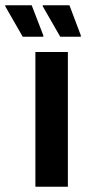

<svg xmlns="http://www.w3.org/2000/svg" viewBox="-86 -707 326 727"><path d="M48 0V-510H171V0ZM220 -568H142L76 -683V-687H177L220 -573ZM78 -568H0L-66 -683V-687H34L78 -573Z"/></svg>

Font: Saira Condensed
Style: Bold
Weight: 700
Width: 3
Designer: Hector Gatti with collaboration of the Omnibus-Type team
Foundry: Omnibus-Type
Version: Version 1.101